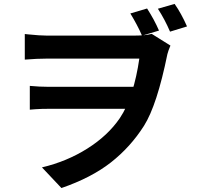

<svg xmlns="http://www.w3.org/2000/svg" viewBox="-20 -866 1017 972"><path d="M784.9 -711.2 699 -685.5Q686.8 -713.9 672.1 -741.3Q657.5 -768.8 639.9 -797.9L724.6 -823Q761.5 -765.6 784.9 -711.2ZM926.8 -732.2 840.8 -705.8Q827.9 -736.1 812.5 -765.1Q797.1 -794.2 779.3 -821.8L864 -846.2Q897.7 -798.1 926.8 -732.2ZM121.3 -692.1Q182.1 -685.8 215.8 -685.8H661.4Q717 -685.8 748 -694.6L842.8 -635.3Q831.5 -608.4 827.4 -591.8Q774.9 -333.7 709 -229.2Q640.4 -121.3 541.5 -43.8Q442.6 33.7 291 85.9L192.4 -18.6Q318.1 -48.3 422 -113.8Q525.9 -179.2 586.4 -267.6Q623.3 -322.5 647.7 -399.8Q672.1 -477.1 685.3 -569.3H216.6Q168.2 -569.3 105.5 -564.2V-693.8ZM229.7 -315.2Q188 -315.2 161.4 -313.2L130.9 -310.8V-431.2Q181.2 -426.5 225.3 -426.5H695.3L688.5 -315.2Z"/></svg>

Font: Min Sans VF VF
Style: Regular
Weight: 400
Designer: Jinseong-Kim, NotoSansCJK, Nunito
Foundry: Jinseong-Kim
Version: Version 1.420;Glyphs 3.1.2 (3151)